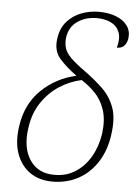

<svg xmlns="http://www.w3.org/2000/svg" viewBox="-54 -807 607 859"><g transform="rotate(5 249.0 -377.5)"><path d="M214 10Q155 10 113.5 -18.5Q72 -47 53 -99Q34 -151 44 -222Q58 -324 123.5 -387.5Q189 -451 280 -471Q234 -504 203 -539Q172 -574 180 -629Q186 -676 212.5 -706Q239 -736 276.5 -750.5Q314 -765 356 -765Q399 -765 432.5 -752Q466 -739 483.5 -715Q501 -691 497 -659Q494 -638 482.5 -625Q471 -612 449 -612Q461 -655 450 -682.5Q439 -710 412 -723Q385 -736 349 -736Q299 -736 262.5 -711Q226 -686 219 -638Q216 -611 222.5 -590Q229 -569 251 -547Q273 -525 314 -496Q361 -462 397.5 -427Q434 -392 451.5 -344Q469 -296 458 -221Q448 -149 414 -97Q380 -45 328.5 -17.5Q277 10 214 10ZM218 -21Q272 -20 313.5 -46.5Q355 -73 381.5 -118.5Q408 -164 417 -223Q425 -287 410 -331Q395 -375 366 -404.5Q337 -434 305 -454Q253 -443 206.5 -413Q160 -383 127.5 -334.5Q95 -286 86 -220Q73 -129 110 -75Q147 -21 218 -21Z"/></g></svg>

Font: Noto Serif ExtraLight
Style: Italic
Weight: 200
Italic angle: -12°
Designer: Monotype Design Team
Foundry: Monotype Imaging Inc.
Version: Version 2.014; ttfautohint (v1.8.4.7-5d5b)